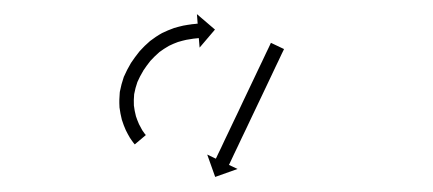

<svg xmlns="http://www.w3.org/2000/svg" viewBox="-20 -598 597 265"><path d="M164.1 -401C164.7 -400.2 165.4 -399.4 166 -398.7L181.3 -411.6C180.8 -412.2 180.2 -412.9 179.6 -413.6C179.6 -413.6 179.7 -413.5 179.7 -413.5C179.8 -413.4 179.8 -413.3 179.8 -413.3C178.5 -415.1 177.3 -416.8 176.1 -418.6C176.1 -418.6 176.2 -418.6 176.2 -418.5C176.3 -418.4 176.3 -418.3 176.3 -418.3C174.7 -421.1 173.1 -424 171.7 -426.9C171.7 -426.9 171.7 -426.8 171.8 -426.7C171.8 -426.6 171.9 -426.5 171.9 -426.5C170.2 -430.3 168.7 -434.3 167.4 -438.2C167.4 -438.2 167.5 -438.1 167.5 -438C167.5 -437.8 167.6 -437.7 167.6 -437.7C166.3 -442.5 165.4 -447.5 164.8 -452.4C164.8 -452.4 164.8 -452.2 164.8 -452.1C164.8 -451.9 164.8 -451.7 164.8 -451.7C164.5 -457.3 164.7 -462.9 165.2 -468.5C165.2 -468.5 165.2 -468.3 165.2 -468.1C165.2 -467.9 165.1 -467.7 165.1 -467.7C166.2 -473.6 167.7 -479.4 169.7 -485C169.7 -485 169.6 -484.9 169.5 -484.7C169.5 -484.5 169.4 -484.3 169.4 -484.3C171.8 -489.8 174.6 -495.2 177.7 -500.3C177.7 -500.3 177.6 -500.2 177.5 -500.2C177.5 -500.1 177.4 -500 177.4 -500C180.7 -504.9 184.1 -509.7 187.8 -514.3C187.8 -514.3 187.8 -514.2 187.7 -514.1C187.6 -514 187.5 -513.9 187.5 -513.9C191.4 -518.2 195.6 -522.3 200 -526.1C200 -526.1 199.8 -526 199.7 -525.9C199.6 -525.8 199.4 -525.7 199.4 -525.7C203.9 -529 208.5 -532.1 213.3 -534.8C213.3 -534.8 213.1 -534.8 213 -534.7C212.8 -534.6 212.7 -534.5 212.7 -534.5C217.1 -536.7 221.7 -538.6 226.3 -540.3C226.3 -540.3 226.2 -540.2 226.1 -540.2C226 -540.2 225.9 -540.1 225.9 -540.1C229.8 -541.3 233.8 -542.3 237.8 -543.2C237.8 -543.2 237.7 -543.2 237.6 -543.2C237.6 -543.2 237.5 -543.1 237.5 -543.1C240.5 -543.7 243.6 -544.2 246.7 -544.6C246.7 -544.6 246.6 -544.6 246.6 -544.6C246.6 -544.6 246.5 -544.6 246.5 -544.6C248.5 -544.8 250.4 -545 252.4 -545.2C252.4 -545.2 252.4 -545.2 252.4 -545.2C252.4 -545.2 252.3 -545.2 252.3 -545.2C253 -545.3 253.7 -545.3 254.4 -545.4L255.5 -532.3L276.7 -557.2L251.8 -578.5L252.8 -565.3C252.1 -565.3 251.4 -565.2 250.6 -565.2C250.6 -565.2 250.6 -565.1 250.6 -565.1C250.6 -565.1 250.6 -565.1 250.6 -565.1C248.4 -564.9 246.3 -564.7 244.2 -564.5C244.2 -564.5 244.2 -564.5 244.1 -564.5C244.1 -564.4 244 -564.4 244 -564.4C240.6 -564 237.3 -563.4 233.9 -562.8C233.9 -562.8 233.8 -562.8 233.7 -562.8C233.7 -562.8 233.6 -562.8 233.6 -562.8C229.1 -561.8 224.6 -560.6 220.1 -559.3C220.1 -559.3 220 -559.2 219.9 -559.2C219.8 -559.2 219.7 -559.1 219.7 -559.1C214.3 -557.2 209.1 -555 204 -552.5C204 -552.5 203.8 -552.5 203.7 -552.4C203.5 -552.3 203.4 -552.2 203.4 -552.2C197.8 -549.1 192.5 -545.5 187.4 -541.6C187.4 -541.6 187.2 -541.5 187.1 -541.4C187 -541.3 186.9 -541.2 186.9 -541.2C181.8 -536.9 177.1 -532.2 172.6 -527.2C172.6 -527.2 172.5 -527.1 172.5 -527C172.4 -526.9 172.3 -526.8 172.3 -526.8C168.2 -521.7 164.3 -516.4 160.7 -511C160.7 -511 160.7 -510.9 160.6 -510.8C160.6 -510.7 160.5 -510.6 160.5 -510.6C157 -504.7 153.8 -498.6 151.1 -492.3C151.1 -492.3 151 -492.1 150.9 -492C150.9 -491.8 150.8 -491.6 150.8 -491.6C148.5 -485 146.7 -478.2 145.4 -471.3C145.4 -471.3 145.4 -471.1 145.4 -470.9C145.4 -470.7 145.3 -470.5 145.3 -470.5C144.7 -463.9 144.5 -457.2 144.9 -450.6C144.9 -450.6 144.9 -450.4 144.9 -450.3C144.9 -450.1 144.9 -449.9 144.9 -449.9C145.7 -444.1 146.7 -438.3 148.2 -432.6C148.2 -432.6 148.3 -432.5 148.3 -432.4C148.3 -432.2 148.4 -432.1 148.4 -432.1C149.9 -427.4 151.6 -422.8 153.6 -418.4C153.6 -418.4 153.6 -418.3 153.7 -418.2C153.7 -418.1 153.8 -418 153.8 -418C155.5 -414.6 157.3 -411.2 159.2 -408C159.2 -408 159.3 -407.9 159.3 -407.8C159.4 -407.7 159.4 -407.7 159.4 -407.7C160.9 -405.5 162.3 -403.3 163.9 -401.3C163.9 -401.3 164 -401.2 164 -401.1C164 -401.1 164.1 -401 164.1 -401ZM371.2 -528.5C371.4 -529.1 371.7 -529.7 372 -530.3L353.9 -538.9C353.7 -538.3 353.4 -537.7 353.1 -537.1C352.3 -535.4 351.5 -533.7 350.7 -532C349.4 -529.4 348.2 -526.7 346.9 -524.1C345.3 -520.7 343.7 -517.3 342.1 -513.9C340.2 -509.8 338.2 -505.8 336.3 -501.8C334.2 -497.3 332 -492.8 329.9 -488.3C327.6 -483.5 325.3 -478.6 323 -473.8C320.7 -468.9 318.3 -463.9 315.9 -458.9C313.6 -454 311.2 -449 308.9 -444C306.6 -439.2 304.3 -434.4 302 -429.6C299.9 -425.1 297.7 -420.6 295.6 -416.1C293.7 -412 291.7 -408 289.8 -404C288.2 -400.6 286.6 -397.2 285 -393.7C283.7 -391.1 282.5 -388.5 281.2 -385.9C280.4 -384.2 279.6 -382.5 278.8 -380.8C278.5 -380.2 278.2 -379.6 277.9 -379L266 -384.7L277 -353.8L307.9 -364.8L296 -370.4C296.3 -371 296.6 -371.6 296.9 -372.2C297.7 -373.9 298.5 -375.6 299.3 -377.3C300.5 -379.9 301.8 -382.5 303 -385.2C304.6 -388.6 306.3 -392 307.9 -395.4C309.8 -399.4 311.7 -403.4 313.6 -407.5C315.8 -412 317.9 -416.5 320.1 -421C322.3 -425.8 324.6 -430.6 326.9 -435.4C329.3 -440.4 331.6 -445.4 334 -450.3C336.4 -455.3 338.7 -460.3 341.1 -465.2C343.4 -470.1 345.7 -474.9 348 -479.7C350.1 -484.2 352.2 -488.7 354.4 -493.2C356.3 -497.2 358.2 -501.3 360.1 -505.3C361.8 -508.7 363.4 -512.1 365 -515.5C366.2 -518.1 367.5 -520.8 368.7 -523.4C369.5 -525.1 370.3 -526.8 371.2 -528.5Z"/></svg>

Font: FRB American Cursive Just Arrows Semibold
Style: Italic
Weight: 600
Italic angle: -25°
Version: Version 2.0;Modular Font Editor K font №1